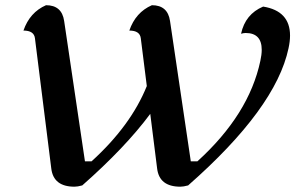

<svg xmlns="http://www.w3.org/2000/svg" viewBox="-20 -702 1130 735"><path d="M670.4 12.7Q589.8 12.7 581.5 -57.1L555.2 -266.1Q459.5 -137.2 294.9 7.8Q276.9 12.7 265.1 12.7Q184.6 12.7 176.3 -57.1L113.8 -555.2Q110.4 -585 69.8 -585Q93.8 -654.8 156.2 -682.1Q216.8 -682.1 225.6 -621.6L305.2 -84.5H330.6Q481 -221.2 542 -372.6L519 -555.2Q515.6 -585 475.1 -585Q499 -654.8 561.5 -682.1Q622.1 -682.1 630.9 -621.6L710.4 -84.5H735.8Q933.1 -263.7 976.6 -468.8Q981.9 -492.7 981.9 -511.2Q981.9 -575.7 920.4 -575.7Q912.6 -575.7 902.8 -572.8Q918.9 -647.9 987.3 -676.8Q1090.3 -660.2 1090.3 -565.9Q1090.3 -543.5 1084.5 -517.1Q1035.6 -287.1 700.2 7.8Q682.1 12.7 670.4 12.7Z"/></svg>

Font: Balgruf
Style: Italic
Weight: 500
Italic angle: -12°
Designer: Paul James Miller
Foundry: High-Logic / Made with FontCreator
Version: Version 1.201;March 28, 2021;FontCreator 13.0.0.2683 64-bit